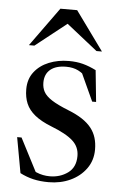

<svg xmlns="http://www.w3.org/2000/svg" viewBox="-53 -756 509 804"><g transform="rotate(5 202.0 -354.0)"><path d="M223 -503Q255.5 -503 282 -496Q308.5 -489 337.5 -474.5L351 -342H334.5L273.5 -475L311 -430.5Q286 -456.5 264.5 -467.2Q243 -478 213.5 -478Q171 -478 147.5 -458.8Q124 -439.5 124 -403.5Q124 -382 133.2 -365Q142.5 -348 167 -332Q191.5 -316 238 -297.5Q272.5 -284 296.8 -268Q321 -252 335.8 -233.2Q350.5 -214.5 357.2 -192.2Q364 -170 364 -143Q364 -97 339 -62.5Q314 -28 273 -9Q232 10 182 10Q146 10 117.2 3.2Q88.5 -3.5 61.5 -17.5L34.5 -166.5H53L132.5 -12.5L99.5 -42Q114 -32.5 128 -26.5Q142 -20.5 156 -17.8Q170 -15 184.5 -15Q228 -15 260.5 -38.5Q293 -62 293 -109.5Q293 -128.5 286.2 -144.2Q279.5 -160 265 -173.2Q250.5 -186.5 227.5 -199Q204.5 -211.5 172.5 -224Q129.5 -241 103.5 -262Q77.5 -283 66.2 -309.5Q55 -336 55 -369.5Q55 -412.5 78 -442.2Q101 -472 139.2 -487.5Q177.5 -503 223 -503ZM50 -554.5 168 -718H238.5L357 -554.5H334L187 -671H220.5L73 -554.5Z"/></g></svg>

Font: Newsreader 60pt
Style: Regular
Weight: 400
Designer: Hugues Gentile
Foundry: Production Type
Version: Version 1.003